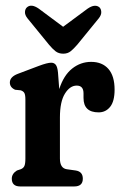

<svg xmlns="http://www.w3.org/2000/svg" viewBox="-20 -672 436 692"><path d="M189 -410.5 193.5 -351Q209.5 -400.5 240 -424.8Q270.5 -449 308.5 -449Q348.5 -449 370.8 -423.5Q393 -398 393 -349Q393 -307 377 -287Q361 -267 335.5 -267Q281 -267 281 -319V-335.5Q281 -363.5 256.5 -363.5Q232 -363.5 214 -334.5Q196 -305.5 196 -249V-100.5Q196 -65.5 221 -62L253 -57.5Q278.5 -53.5 278.5 -28Q278.5 0 247.5 0H53Q22.5 0 22.5 -28Q22.5 -46 41 -57.5L54.5 -62Q64 -65.5 67.8 -73.5Q71.5 -81.5 71.5 -100.5V-313.5Q71.5 -330 67.8 -336.8Q64 -343.5 54.5 -346.5L34.5 -348.5Q15.5 -357 15.5 -374.5Q15.5 -395 44.5 -406L120 -434.5Q150.5 -446 164.5 -446Q175 -446 181 -438.5Q187 -431 189 -410.5ZM258.5 -511Q246 -496.5 235 -487.5Q224 -478.5 208 -478.5Q191.5 -478.5 180.2 -487.2Q169 -496 156.5 -511L79 -606Q69.5 -618 70 -628.8Q70.5 -639.5 77 -645.5Q92.5 -659.5 119.5 -641L207.5 -575.5L296 -641Q322.5 -659 338.5 -645.5Q344.5 -639.5 345 -628.8Q345.5 -618 336 -606Z"/></svg>

Font: Fraunces 144pt S100 SemiBold
Style: Regular
Weight: 600
Version: Version 1.000; ttfautohint (v1.8.3)